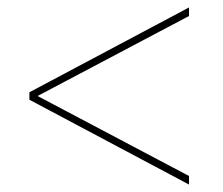

<svg xmlns="http://www.w3.org/2000/svg" viewBox="-20 -615 599 516"><path d="M488 -119V-142L81 -357L488 -572V-595L59 -367V-347Z"/></svg>

Font: Noto Serif Display Light
Style: Italic
Weight: 300
Italic angle: -12°
Designer: Monotype Design Team
Foundry: Monotype Imaging Inc.
Version: Version 2.009